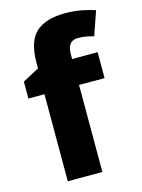

<svg xmlns="http://www.w3.org/2000/svg" viewBox="-116 -833 667 901"><g transform="rotate(-15 217.5 -382.5)"><path d="M391.1 -548.8H267.1V-574.2C267.1 -613.8 283.2 -637.2 318.8 -637.2C349.6 -637.2 375 -630.4 395 -625L435.1 -741.2C394.5 -754.4 348.1 -765.1 291 -765.1C228 -765.1 180.7 -751 148.9 -722.7C117.2 -694.3 101.1 -645 101.1 -574.2V-547.9L21 -504.9V-422.9H99.1V0H267.1V-422.9H391.1Z"/></g></svg>

Font: Noto Reveo Sans
Style: Regular
Weight: 800
Designer: Monotype Design Team
Foundry: Monotype Imaging Inc.
Version: Version 2.007